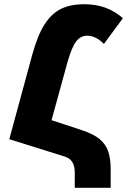

<svg xmlns="http://www.w3.org/2000/svg" viewBox="-20 -744 607 909"><path d="M504 57V145H334V72Q334 13 289 -2L24 -85L133 -486Q158 -577 191 -628.5Q224 -680 269 -702Q314 -724 379 -724Q432 -724 476.5 -708.5Q521 -693 562 -658L472 -536Q433 -575 393 -575Q362 -575 341 -548.5Q320 -522 299 -448L224 -175L367 -128Q422 -110 451.5 -85.5Q481 -61 492.5 -27Q504 7 504 57Z"/></svg>

Font: Noto Sans Armenian Black Cond
Style: Regular
Weight: 900
Width: 3
Designer: Monotype Design team
Foundry: Monotype Imaging Inc.
Version: Version 1.000